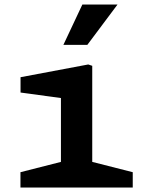

<svg xmlns="http://www.w3.org/2000/svg" viewBox="-20 -838 660 858"><path d="M71.4 -68.5 284.9 -122.8 252.3 -66.7V-435L284.3 -395.5L71.8 -424.5V-493L374.3 -549.9L392.2 -543.9V-66.7L359.7 -122.8L573.2 -68.5V0H71.4ZM505.1 -817.7H348L263.2 -637.4H370.2Z"/></svg>

Font: Monaspace Xenon Var ExtraLight
Style: Regular
Weight: 200
Designer: Riley Cran and the Lettermatic Team
Version: Version 1.200 (Monaspace Xenon Var)